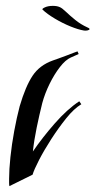

<svg xmlns="http://www.w3.org/2000/svg" viewBox="-20 -624 325 654"><path d="M12 10Q11 5 11 -1.5Q11 -8 11 -15Q11 -46 15.5 -89Q20 -132 28.5 -178Q37 -224 47 -262Q67 -330 91 -366Q115 -402 160 -418Q165 -420 178.5 -424.5Q192 -429 207 -435Q222 -441 233 -445Q244 -449 244 -449L248 -440L221 -428Q203 -420 184 -395.5Q165 -371 149 -338.5Q133 -306 124 -273Q114 -233 105 -189.5Q96 -146 92 -108Q124 -155 166.5 -203.5Q209 -252 250 -279L257 -269Q232 -254 205.5 -221Q179 -188 154.5 -150Q130 -112 113 -79Q96 -46 91 -29ZM266 -520Q247 -523 220 -534Q193 -545 167 -560.5Q141 -576 125 -591Q122 -594 133 -599Q144 -604 160 -604Q174 -604 183 -600Q191 -597 204.5 -584Q218 -571 236.5 -556Q255 -541 277 -531Q285 -528 285 -525Q285 -522 278.5 -520.5Q272 -519 266 -520Z"/></svg>

Font: Kings
Style: Regular
Weight: 400
Designer: Robert E. Leuschke
Foundry: Robert E. Leuschke
Version: Version 1.010; ttfautohint (v1.8.3)